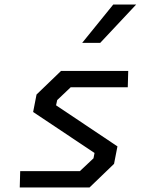

<svg xmlns="http://www.w3.org/2000/svg" viewBox="-20 -826 660 846"><path d="M67 0H374.5L482.5 -104L497.5 -181L227 -362L232 -385L291.5 -441.5H543L545 -513.5H249L141 -409.5L126 -332.5L396.5 -152L392 -128.5L332 -72H69ZM342 -637 479 -806H580L421.5 -637Z"/></svg>

Font: Monaspace Krypton
Style: Italic
Weight: 400
Italic angle: -11°
Designer: Riley Cran & the Lettermatic Team
Foundry: Lettermatic
Version: Version 1.101 (Monaspace Krypton)